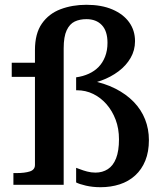

<svg xmlns="http://www.w3.org/2000/svg" viewBox="-20 -772 677 802"><path d="M29 -510H167V-451H29ZM320 -418 378 -444 377 -414 357 -436Q416 -425 461.5 -402Q507 -379 538.5 -346.5Q570 -314 586 -273.5Q602 -233 602 -187Q602 -138 587 -101Q572 -64 544.5 -39Q517 -14 480 -2Q443 10 400 10Q367 10 339 3.5Q311 -3 298 -10V-71Q302 -70 314.5 -65Q327 -60 344 -55.5Q361 -51 379 -51Q408 -51 430.5 -65.5Q453 -80 465 -111Q477 -142 477 -190Q477 -235 463 -272Q449 -309 425 -336.5Q401 -364 369.5 -379.5Q338 -395 301 -395H298V-449Q327 -453 351 -464Q375 -475 392 -492.5Q409 -510 419 -535.5Q429 -561 429 -593Q429 -642 405.5 -667Q382 -692 341 -692Q313 -692 292 -682Q271 -672 258.5 -645.5Q246 -619 246 -570V0H36V-49H47Q84 -49 105 -56Q126 -63 126 -83V-563Q126 -632 155 -673.5Q184 -715 233 -733.5Q282 -752 341 -752Q404 -752 449.5 -732.5Q495 -713 519.5 -679Q544 -645 544 -600Q544 -562 525.5 -530Q507 -498 475 -474Q443 -450 403 -435.5Q363 -421 320 -418Z"/></svg>

Font: Roboto Serif 36pt Medium
Style: Regular
Weight: 500
Designer: Greg Gazdowicz
Foundry: Commercial Type
Version: Version 1.008